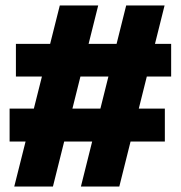

<svg xmlns="http://www.w3.org/2000/svg" viewBox="-20 -680 659 700"><path d="M275 0 440 -660H580L415 0ZM15 -164V-284H581V-164ZM32 0 198 -660H338L173 0ZM38 -401V-520H604V-401Z"/></svg>

Font: Bricolage Grotesque 72pt ExtraBold
Style: Regular
Weight: 800
Designer: Mathieu Triay
Foundry: Atelier Triay
Version: Version 1.001;gftools[0.9.33.dev8+g029e19f]